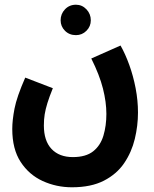

<svg xmlns="http://www.w3.org/2000/svg" viewBox="-20 -564 655 814"><path d="M32 -17Q32 -54 41.5 -103.5Q51 -153 87 -235L204 -190Q189 -153 181 -127Q173 -101 169.5 -79.5Q166 -58 166 -32Q166 33 198.5 67.5Q231 102 289 102Q344 102 375 77.5Q406 53 418.5 11Q431 -31 431 -81Q431 -131 416.5 -188.5Q402 -246 367 -316L491 -371Q511 -336 528 -289Q545 -242 555 -190Q565 -138 565 -87Q565 -31 551.5 25Q538 81 506.5 127.5Q475 174 420.5 202Q366 230 285 230Q219 230 161 203.5Q103 177 67.5 122.5Q32 68 32 -17ZM302 -415Q274 -415 255.5 -433.5Q237 -452 237 -478Q237 -505 255.5 -524.5Q274 -544 302 -544Q328 -544 346.5 -524.5Q365 -505 365 -478Q365 -452 346.5 -433.5Q328 -415 302 -415Z"/></svg>

Font: Noto Sans Arabic ExtCond
Style: Bold
Weight: 700
Width: 2
Designer: Monotype Design Team, Nadine Chahine, Nizar Qandah and Khaled Hosny
Foundry: Monotype Imaging Inc.
Version: Version 2.012; ttfautohint (v1.8.4.7-5d5b)